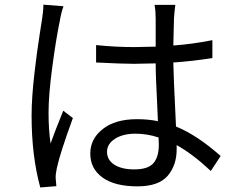

<svg xmlns="http://www.w3.org/2000/svg" viewBox="-20 -788 1040 840"><path d="M169.9 -767.6 257.8 -760.7Q248 -734.4 241.2 -694.3Q224.6 -614.3 208.5 -493.2Q192.4 -372.1 192.4 -294.9Q192.4 -221.7 201.2 -160.2Q221.7 -217.8 256.8 -303.7L298.8 -271.5Q241.2 -113.3 228.5 -51.8Q222.7 -24.4 223.6 -7.8Q223.6 -2.9 226.6 26.4L156.2 32.2Q118.2 -106.4 118.2 -282.2Q118.2 -323.2 121.6 -371.1Q125 -418.9 130.9 -469.2Q136.7 -519.5 141.6 -555.7Q146.5 -591.8 153.8 -639.2Q161.1 -686.5 163.1 -698.2Q169.9 -739.3 169.9 -767.6ZM674.8 -154.3Q674.8 -174.8 673.8 -186.5Q624 -203.1 573.2 -203.1Q517.6 -203.1 482.9 -180.7Q448.2 -158.2 448.2 -124Q448.2 -87.9 480.5 -67.4Q512.7 -46.9 567.4 -46.9Q627 -46.9 650.9 -73.7Q674.8 -100.6 674.8 -154.3ZM945.3 -105.5 902.3 -40Q824.2 -113.3 752.9 -153.3V-134.8Q752.9 -64.5 713.4 -18.6Q673.8 27.3 581.1 27.3Q482.4 27.3 428.7 -11.2Q375 -49.8 375 -116.2Q375 -180.7 429.7 -223.6Q484.4 -266.6 579.1 -266.6Q628.9 -266.6 670.9 -257.8Q669.9 -282.2 667.5 -334.5Q665 -386.7 663.1 -430.7Q661.1 -474.6 661.1 -510.7Q596.7 -508.8 566.4 -508.8Q515.6 -508.8 400.4 -514.6V-590.8Q484.4 -582 568.4 -582Q598.6 -582 661.1 -584V-707Q661.1 -739.3 656.2 -766.6H747.1Q743.2 -739.3 741.2 -708Q740.2 -680.7 738.3 -588.9Q820.3 -594.7 909.2 -612.3V-534.2Q825.2 -520.5 738.3 -514.6Q738.3 -474.6 750 -234.4Q841.8 -197.3 945.3 -105.5Z"/></svg>

Font: Gen Shin Gothic Monospace Regular
Style: Regular
Weight: 400
Designer: [Source Han Sans]
Ryoko NISHIZUKA  (kana & ideographs); Paul D. Hunt (Latin, Greek & Cyrillic); Wenlong ZHANG  (bopomofo
Version: Version 1.002.20150607